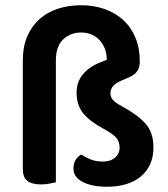

<svg xmlns="http://www.w3.org/2000/svg" viewBox="-20 -695 641 732"><path d="M193 0Q185 2 169.5 5Q154 8 137 8Q101 8 84 -5.5Q67 -19 67 -51V-464Q67 -517 84 -556.5Q101 -596 131 -622.5Q161 -649 201.5 -662Q242 -675 289 -675Q338 -675 379 -660.5Q420 -646 450 -618.5Q480 -591 496.5 -551Q513 -511 513 -460Q513 -420 478 -403L439 -386Q401 -369 401 -340Q401 -325 410.5 -314Q420 -303 443 -291Q504 -258 534.5 -224Q565 -190 565 -133Q565 -96 552 -68Q539 -40 515.5 -21Q492 -2 459.5 7.5Q427 17 389 17Q330 17 295 -1.5Q260 -20 260 -52Q260 -89 290 -106Q306 -95 326 -87Q346 -79 372 -79Q401 -79 418.5 -94Q436 -109 436 -132Q436 -155 423 -170Q410 -185 375 -204Q324 -231 298 -262Q272 -293 272 -342Q272 -382 295.5 -411Q319 -440 362 -457L387 -467Q387 -512 360 -541.5Q333 -571 289 -571Q249 -571 221 -545Q193 -519 193 -464V0Z"/></svg>

Font: Baloo Da 2 SemiBold
Style: Regular
Weight: 600
Designer: Noopur Datye, Sulekha Rajkumar and Ek Type
Foundry: Ek Type
Version: Version 1.640;hotconv 1.0.111;makeotfexe 2.5.65597; ttfautoh